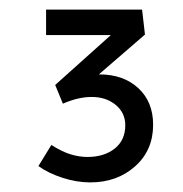

<svg xmlns="http://www.w3.org/2000/svg" viewBox="-20 -792 382 400"><path d="M168 -412Q140 -412 110.5 -421.5Q81 -431 60 -446L87 -490Q109 -476 127 -470.5Q145 -465 162 -465Q197 -465 219 -482.5Q241 -500 241 -531Q241 -557 221 -573.5Q201 -590 171 -590Q143 -590 111 -576L95 -615L211 -719H76V-772H276L282 -720L186 -637H187Q237 -637 268 -608.5Q299 -580 299 -532Q299 -479 261.5 -445.5Q224 -412 168 -412Z"/></svg>

Font: Lexend Light
Style: Regular
Weight: 300
Designer: Bonnie Shaver-Troup, Thomas Jockin
Foundry: Lexend
Version: Version 1.007; ttfautohint (v1.8.3)